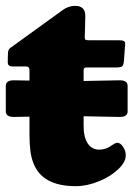

<svg xmlns="http://www.w3.org/2000/svg" viewBox="-24 -636 466 665"><path d="M265.6 -200.2Q265.6 -160.6 279.8 -139.2Q293.9 -117.7 320.3 -117.7Q343.3 -117.7 364.3 -133.3Q376.5 -141.6 382.3 -141.6Q392.6 -141.6 402.1 -127.7Q411.6 -113.8 411.6 -97.7Q411.6 -74.7 385.5 -49.8Q359.4 -24.9 318.4 -8.1Q277.3 8.8 238.3 8.8Q120.1 8.8 90.8 -73.7Q78.1 -105 78.1 -170.9V-231.9Q35.2 -231 23.4 -231Q-3.9 -231 -3.9 -250V-338.4Q-3.9 -357.9 23.4 -357.9Q35.2 -357.9 78.1 -356.9V-393.1Q78.1 -405.8 66.4 -405.8H21.5Q10.7 -405.8 6.8 -409.4Q2.9 -413.1 2.9 -420.4Q2.9 -441.9 3.9 -455.6Q4.9 -465.3 12.7 -470.7L193.8 -601.6Q213.4 -615.7 236.3 -615.7Q271.5 -615.7 271.5 -580.6Q271.5 -567.4 270.5 -538.6Q269.5 -509.8 269.5 -507.8Q269.5 -500 272.2 -498.3Q274.9 -496.6 283.7 -496.6H385.7Q399.4 -496.6 404.5 -494.1Q409.7 -491.7 409.7 -483.4Q409.7 -482.9 408.7 -473.1L405.3 -425.3Q403.8 -409.2 398.4 -405.8Q393.1 -402.3 376.5 -402.3H275.4Q269.5 -402.3 267.6 -400.1Q265.6 -397.9 265.6 -392.6V-355.5Q298.8 -356 337.9 -356.9Q377 -357.9 390.6 -357.9Q418 -357.9 418 -338.4V-250Q418 -231 390.6 -231Q377 -231 337.9 -231.9Q298.8 -232.9 265.6 -233.4Z"/></svg>

Font: Cooper* ExtraBold
Style: Regular
Weight: 800
Designer: Owen Earl
Foundry: indestructible type*
Version: Version 0.001